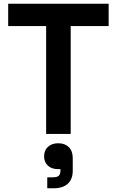

<svg xmlns="http://www.w3.org/2000/svg" viewBox="-20 -720 628 1032"><path d="M360 0H228V-580H24V-700H564V-580H360ZM267 292H234V233H264Q287 233 296 224.5Q305 216 305 195V189H292Q257 189 237 170Q217 151 217 120Q217 88 238 69Q259 50 293 50Q329 50 350 71Q371 92 371 130V198Q371 243 344.5 267.5Q318 292 267 292Z"/></svg>

Font: Rootstock Sans Headline
Style: Bold
Weight: 700
Designer: Florian Karsten
Foundry: Florian Karsten
Version: Version 2.000;FEAKit 1.0